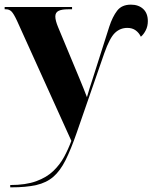

<svg xmlns="http://www.w3.org/2000/svg" viewBox="-22 -566 656 826"><path d="M22 230Q89 230 134 213.5Q179 197 207.5 169.5Q236 142 254 108.5Q272 75 285 40L51 -477Q37 -507 27.5 -516.5Q18 -526 4 -526H-2V-536H288V-526H271Q243 -526 229.5 -519Q216 -512 216 -495Q216 -478 228 -449L320 -228Q331 -202 338 -184Q345 -166 352 -148Q358 -170 364 -188Q370 -206 375 -222L448 -451Q462 -494 482 -520Q502 -546 541 -546Q574 -546 594 -527.5Q614 -509 614 -475Q614 -453 605 -435.5Q596 -418 584 -408Q576 -425 561.5 -435.5Q547 -446 526 -446Q495 -446 472.5 -424.5Q450 -403 427 -338L308 5Q283 77 260 123Q237 169 207.5 194.5Q178 220 134.5 230Q91 240 25 240H22Z"/></svg>

Font: Noto Serif Display SemiCondensed ExtraBold
Style: Regular
Weight: 800
Width: 4
Designer: Monotype Design Team
Foundry: Monotype Imaging Inc.
Version: Version 2.009